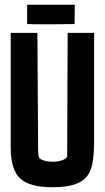

<svg xmlns="http://www.w3.org/2000/svg" viewBox="-20 -786 441 806"><path d="M125 -684 103 -685H94V-766H294L293 -685L193 -684ZM200 0Q103 0 64 -37.5Q25 -75 25 -165V-648H137L140 -165V-160Q140 -152 140.5 -142Q141 -132 144 -125H143Q148 -117 165 -112Q182 -107 202 -107Q223 -107 241.5 -113.5Q260 -120 262 -131L264 -648H375V-197Q375 -149 370 -112Q365 -75 348.5 -50.5Q332 -26 296.5 -13Q261 0 200 0Z"/></svg>

Font: New Amsterdam
Style: Regular
Weight: 400
Designer: Vladimir Nikolic
Foundry: Vladimir Nikolic
Version: Version 1.000; ttfautohint (v1.8.4.7-5d5b)